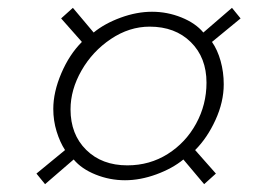

<svg xmlns="http://www.w3.org/2000/svg" viewBox="-20 -602 678 490"><path d="M73 -159 146 -219Q133 -239 124.5 -266.5Q116 -294 116 -324Q116 -367 136.5 -415Q157 -463 189 -495L136 -555L166 -582L219 -519Q247 -542 288 -557Q329 -572 368 -572Q407 -572 443 -557.5Q479 -543 499 -519L572 -582L594 -555L521 -495Q535 -475 543 -446.5Q551 -418 551 -387Q551 -342 530 -296Q509 -250 478 -219L531 -159L501 -132L448 -195Q420 -172 379 -157Q338 -142 299 -142Q260 -142 224 -156.5Q188 -171 168 -195L95 -132ZM507 -391Q507 -455 467 -494.5Q427 -534 362 -534Q310 -534 263 -502.5Q216 -471 188 -422Q160 -373 160 -323Q160 -259 200 -219.5Q240 -180 305 -180Q362 -180 408 -209Q454 -238 480.5 -286.5Q507 -335 507 -391Z"/></svg>

Font: Thasadith
Style: Italic
Weight: 400
Italic angle: -9°
Designer: Cadson Demak Co.,Ltd.
Foundry: Cadson Demak Co.,Ltd.
Version: Version 1.000; ttfautohint (v1.6)